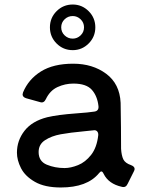

<svg xmlns="http://www.w3.org/2000/svg" viewBox="-20 -817 650 850"><path d="M560 -86Q576 -80 576 -69Q576 -65 573 -59L545 -3Q537 15 519 10Q461 -3 439 -47Q434 -58 429 -58Q424 -58 418 -50Q366 13 249 13Q178 13 134.5 -12Q91 -37 73 -72.5Q55 -108 55 -141Q55 -195 88.5 -238Q122 -281 189 -298Q235 -309 317 -315Q373 -319 398 -323Q418 -326 416 -347Q411 -392 386.5 -419.5Q362 -447 305 -447Q268 -447 234.5 -431.5Q201 -416 183 -378Q174 -359 157 -365L96 -382Q80 -387 80 -399Q80 -402 82 -408Q106 -466 161 -500.5Q216 -535 304 -535Q390 -535 450 -490.5Q510 -446 514 -362Q515 -322 515.5 -255Q516 -188 516 -158Q518 -128 526 -111.5Q534 -95 560 -86ZM415 -219V-221Q415 -231 409 -236.5Q403 -242 393 -240L354 -236Q289 -230 248.5 -222.5Q208 -215 179.5 -196.5Q151 -178 151 -144Q151 -103 187 -88Q223 -73 266 -73Q293 -73 325.5 -86Q358 -99 383.5 -131.5Q409 -164 415 -219ZM201 -696Q201 -738 230.5 -767.5Q260 -797 302 -797Q343 -797 372.5 -767.5Q402 -738 402 -696Q402 -654 372.5 -624.5Q343 -595 302 -595Q260 -595 230.5 -624.5Q201 -654 201 -696ZM352 -696Q352 -717 337 -731.5Q322 -746 302 -746Q281 -746 266 -731.5Q251 -717 251 -696Q251 -675 266 -660.5Q281 -646 302 -646Q322 -646 337 -660.5Q352 -675 352 -696Z"/></svg>

Font: Shippori Antique B1
Style: Regular
Weight: 400
Designer: FONTDASU
Foundry: FONTDASU / Google Inc. / but / Adobe
Version: Version 2.001